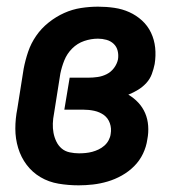

<svg xmlns="http://www.w3.org/2000/svg" viewBox="-20 -548 540 576"><path d="M216 8Q185 8 155.5 3Q126 -2 101.5 -16.5Q77 -31 60 -53.5Q43 -76 34.5 -104Q26 -132 26 -162Q26 -192 32 -222L51 -342Q56 -368 64.5 -393Q73 -418 88.5 -440.5Q104 -463 126 -480.5Q148 -498 172.5 -509Q197 -520 223 -524Q249 -528 274 -528Q299 -528 323 -524.5Q347 -521 368 -511.5Q389 -502 406 -486.5Q423 -471 433 -450Q443 -429 445.5 -405Q448 -381 444 -356Q441 -341 435.5 -326Q430 -311 419 -299Q408 -287 394 -278.5Q380 -270 365 -264Q382 -254 395 -240Q408 -226 415.5 -208.5Q423 -191 424.5 -170.5Q426 -150 422 -130Q419 -108 409 -87Q399 -66 382.5 -49.5Q366 -33 345.5 -21.5Q325 -10 303 -3.5Q281 3 259 5.5Q237 8 216 8ZM217 -88Q227 -88 237 -89Q247 -90 256.5 -92.5Q266 -95 275.5 -99.5Q285 -104 293 -111Q301 -118 306 -127.5Q311 -137 312 -146Q315 -163 309.5 -178.5Q304 -194 291.5 -203Q279 -212 263 -215.5Q247 -219 230 -219H173L189 -315H246Q259 -315 273 -317Q287 -319 300 -325.5Q313 -332 322 -344Q331 -356 334 -370Q336 -383 333 -395.5Q330 -408 321 -416.5Q312 -425 299.5 -428.5Q287 -432 274 -432Q274 -432 274 -432Q274 -432 274 -432Q253 -432 232.5 -425Q212 -418 196.5 -402.5Q181 -387 173 -367Q165 -347 161 -327L142 -207Q139 -192 138.5 -177.5Q138 -163 140.5 -149.5Q143 -136 149 -123.5Q155 -111 165 -102.5Q175 -94 189 -91Q203 -88 217 -88Z"/></svg>

Font: Iosevka SS04
Style: Bold Italic
Weight: 700
Italic angle: -9°
Monospace: yes
Designer: Belleve Invis
Foundry: Belleve Invis
Version: Version 19.0.0; ttfautohint (v1.8.4)